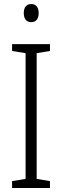

<svg xmlns="http://www.w3.org/2000/svg" viewBox="-20 -933 309 953"><path d="M135 -913C110 -913 98 -895 98 -868C98 -840 111 -823 135 -823C159 -823 172 -840 172 -868C172 -895 160 -913 135 -913ZM228 0V-34L162 -45V-669L228 -680V-714H40V-680L107 -669V-45L40 -34V0Z"/></svg>

Font: Noto Sans Thai Looped Condensed Light
Style: Regular
Weight: 300
Width: 3
Designer: Sasikarn Vongin, Ben Mitchell
Foundry: The Fontpad Ltd
Version: Version 1.001